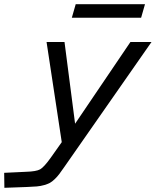

<svg xmlns="http://www.w3.org/2000/svg" viewBox="-103 -666 746 920"><path d="M241.2 -581.1 259.8 -646H591.8L573.2 -581.1ZM206.1 132.8Q190.4 155.3 181.2 167.7Q171.9 180.2 159.2 192.4Q146.5 204.6 136.2 210.2Q126 215.8 109.1 220.7Q92.3 225.6 73.5 227.3Q54.7 229 25.9 230L-82 233.9L-83 162.1L21 157.2Q70.8 155.8 89.4 145.3Q107.9 134.8 140.1 89.8L192.9 15.1L120.1 -464.8H206.1L256.8 -73.2L522 -464.8H623Z"/></svg>

Font: IntelOne Mono
Style: Italic
Weight: 400
Italic angle: -16°
Designer: Fred Shallcrass
Foundry: Frere-Jones Type LLC
Version: Version 1.200;hotconv 1.1.0;makeotfexe 2.6.0;FJTRelease1.2